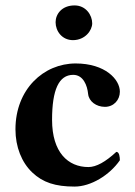

<svg xmlns="http://www.w3.org/2000/svg" viewBox="-20 -678 496 708"><path d="M422 -87C422 -99 420 -118 409 -118C369 -81 335 -62 306 -62C231 -62 172 -116 172 -236C172 -347 197 -402 250 -402C287 -402 302 -363 305 -331C308 -304 335 -284 367 -284C399 -284 422 -309 422 -340C422 -385 368 -444 259 -444C141 -444 37 -349 37 -201C37 -136 60 -79 99 -42C138 -5 184 10 255 10C315 10 384 -32 422 -87ZM185 -596C185 -563 209 -530 249 -530C294 -530 320 -566 320 -592C320 -622 297 -658 255 -658C208 -658 185 -626 185 -596Z"/></svg>

Font: Libertinus Serif
Style: Bold
Weight: 700
Designer: Philipp H. Poll, Khaled Hosny
Foundry: Caleb Maclennan
Version: Version 7.050;RELEASE